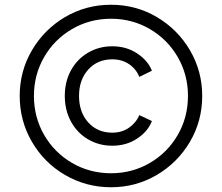

<svg xmlns="http://www.w3.org/2000/svg" viewBox="-20 -777 935 809"><path d="M63 -373Q63 -477 114.5 -565Q166 -653 254 -705Q342 -757 448 -757Q553 -757 641 -705Q729 -653 780.5 -565Q832 -477 832 -373Q832 -267 780 -179Q728 -91 640 -39.5Q552 12 448 12Q343 12 254.5 -39.5Q166 -91 114.5 -179.5Q63 -268 63 -373ZM448 -47Q537 -47 611.5 -90.5Q686 -134 729 -208.5Q772 -283 772 -373Q772 -462 729 -536.5Q686 -611 611.5 -654.5Q537 -698 448 -698Q358 -698 283.5 -654.5Q209 -611 166 -536.5Q123 -462 123 -373Q123 -283 166 -208.5Q209 -134 283.5 -90.5Q358 -47 448 -47ZM453 -582Q513 -582 558.5 -551.5Q604 -521 620 -479L567 -453Q554 -486 524 -506.5Q494 -527 453 -527Q391 -527 352 -484Q313 -441 313 -373Q313 -304 352 -261Q391 -218 453 -218Q493 -218 523 -238.5Q553 -259 567 -292L620 -267Q604 -224 558.5 -193.5Q513 -163 453 -163Q397 -163 351 -190Q305 -217 279 -265Q253 -313 253 -373Q253 -433 279 -480.5Q305 -528 351 -555Q397 -582 453 -582Z"/></svg>

Font: BLUETTI 2.0 Extralight
Style: Roman
Weight: 200
Designer: Stijn de Vries
Foundry: tokotype
Version: Version 2.005;October 31, 2023;FontCreator 14.0.0.2814 64-bi